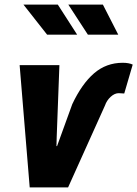

<svg xmlns="http://www.w3.org/2000/svg" viewBox="-20 -810 594 830"><path d="M510.3 -538.6Q537.1 -538.6 553.7 -530.8L517.1 -405.8L493.2 -407.2Q475.6 -407.2 458.5 -391.6Q441.4 -376 433.6 -353.5L274.4 0H108.4L64.9 -528.3H236.8L225.1 -217.8L224.1 -178.7L226.6 -178.2L292.5 -359.9Q334 -447.8 386.7 -493.2Q439.5 -538.6 510.3 -538.6ZM491.2 -660.2H359.9L275.4 -790H424.8ZM313.5 -660.2H183.6L81.5 -790H230Z"/></svg>

Font: Roboto-BlackItalic
Style: Italic
Weight: 900
Italic angle: -12°
Designer: Google
Version: Version 1.100141; 2013